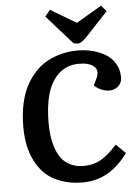

<svg xmlns="http://www.w3.org/2000/svg" viewBox="-63 -999 758 1061"><g transform="rotate(-5 316.5 -469.0)"><path d="M226.1 -917 254.9 -952.1 397 -867.2 538.1 -950.2 565.9 -917 441.9 -784.2Q412.1 -752.9 393.1 -752.9Q381.8 -752.9 368.2 -756.8ZM477.1 -549.8Q498.5 -594.7 471.4 -617.9Q444.3 -641.1 389.2 -641.1Q323.7 -641.1 279.1 -602.1Q234.4 -563 213.6 -494.6Q192.9 -426.3 192.9 -331.1Q192.9 -292 197.3 -257.8Q201.7 -223.6 213.4 -189.2Q225.1 -154.8 243.9 -130.6Q262.7 -106.4 293.7 -91.3Q324.7 -76.2 365.2 -76.2Q421.9 -76.2 464.6 -101.8Q507.3 -127.4 551.8 -178.2L604 -127Q502.9 14.2 353 14.2Q287.1 14.2 234.9 -4.4Q182.6 -22.9 148.7 -54Q114.7 -85 92.5 -128.7Q70.3 -172.4 61 -219.5Q51.8 -266.6 51.8 -319.8Q51.8 -389.2 64.2 -447.3Q76.7 -505.4 99.6 -548.1Q122.6 -590.8 153.6 -623.3Q184.6 -655.8 222.7 -675.5Q260.7 -695.3 302 -705.1Q343.3 -714.8 388.2 -714.8Q430.2 -714.8 469.2 -704.8Q508.3 -694.8 541.3 -675.3Q574.2 -655.8 594 -622.6Q613.8 -589.4 613.8 -546.9Q613.8 -515.6 592.8 -497.3Q571.8 -479 544.9 -479Q520 -479 497.3 -489.3Q474.6 -499.5 460 -515.1Z"/></g></svg>

Font: Literata Book
Style: Bold Italic
Weight: 700
Italic angle: -3°
Designer: Latin by Veronika Burian and Jose Scaglione. Greek by Irene Vlachou. Cyrillic by Vera Evstafieva
Foundry: TypeTogether
Version: Version 1.003;PS 001.003;hotconv 1.0.88;makeotf.lib2.5.64775